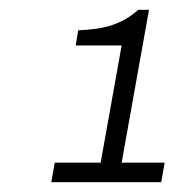

<svg xmlns="http://www.w3.org/2000/svg" viewBox="-20 -813 373 393"><path d="M85 -440H310L317 -480H229L285 -793H263C227 -761 190 -753 140 -751L135 -720H229L186 -480H92Z"/></svg>

Font: Archivo Thin
Style: Italic
Weight: 100
Italic angle: -10°
Designer: Hector Gatti
Foundry: Omnibus-Type
Version: Version 2.001